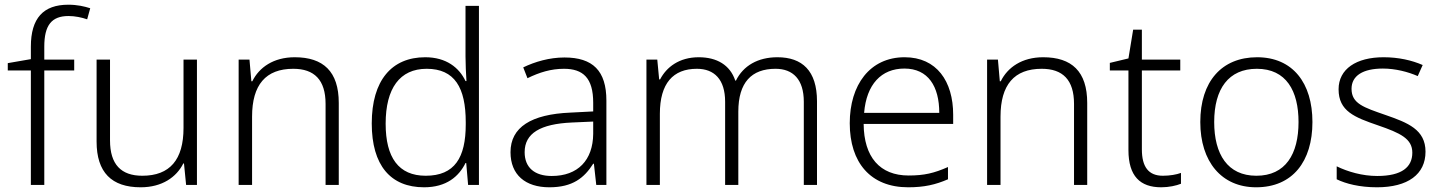

<svg xmlns="http://www.w3.org/2000/svg" viewBox="-20 -785 6117 815"><path d="M295 -486V-532H168V-587C168 -678 199 -717 271 -717C298 -717 327 -711 350 -703L363 -750C338 -758 308 -765 270 -765C164 -765 111 -708 111 -587V-534L13 -517V-486H111V0H168V-486Z M816 -532H759V-242C759 -107 701 -39 584 -39C494 -39 447 -87 447 -189V-532H390V-184C390 -53 454 10 577 10C668 10 729 -33 758 -91H761L770 0H816Z M1231 -542C1141 -542 1080 -499 1051 -440H1047L1039 -532H993V0H1050V-290C1050 -425 1108 -493 1225 -493C1314 -493 1362 -446 1362 -344V0H1418V-348C1418 -482 1352 -542 1231 -542Z M1780 10C1875 10 1928 -36 1956 -93H1959L1967 0H2013V-760H1956V-545C1956 -514 1958 -472 1960 -441H1956C1929 -498 1874 -542 1785 -542C1643 -542 1558 -444 1558 -261C1558 -83 1638 10 1780 10ZM1787 -39C1672 -39 1617 -116 1617 -260C1617 -410 1677 -493 1791 -493C1910 -493 1957 -413 1957 -266V-257C1957 -116 1910 -39 1787 -39Z M2376 -541C2312 -541 2251 -523 2201 -499L2219 -453C2270 -478 2319 -493 2374 -493C2455 -493 2498 -454 2498 -349V-312L2401 -307C2235 -300 2147 -245 2147 -139C2147 -43 2210 10 2312 10C2411 10 2460 -30 2498 -90H2501L2511 0H2554V-358C2554 -485 2496 -541 2376 -541ZM2408 -265 2498 -269V-217C2497 -105 2433 -38 2322 -38C2250 -38 2207 -73 2207 -139C2207 -219 2273 -259 2408 -265Z M3280 -542C3197 -542 3135 -506 3104 -443H3101C3079 -509 3023 -542 2946 -542C2863 -542 2809 -500 2782 -448H2778L2770 -532H2724V0H2781V-302C2781 -431 2837 -493 2938 -493C3012 -493 3058 -448 3058 -353V0H3114V-311C3114 -435 3170 -493 3272 -493C3346 -493 3392 -448 3392 -353V0H3448V-355C3448 -485 3385 -542 3280 -542Z M3820 -542C3672 -542 3587 -424 3587 -262C3587 -95 3675 10 3835 10C3903 10 3951 -1 4004 -24V-76C3945 -50 3903 -40 3837 -40C3715 -40 3647 -118 3646 -259H4026V-298C4026 -440 3956 -542 3820 -542ZM3819 -494C3920 -494 3967 -418 3967 -306H3648C3658 -427 3721 -494 3819 -494Z M4408 -542C4318 -542 4257 -499 4228 -440H4224L4216 -532H4170V0H4227V-290C4227 -425 4285 -493 4402 -493C4491 -493 4539 -446 4539 -344V0H4595V-348C4595 -482 4529 -542 4408 -542Z M4916 -39C4855 -39 4827 -77 4827 -151V-486H4990V-532H4827V-659H4790L4770 -537L4691 -518V-486H4770V-148C4770 -37 4820 10 4909 10C4942 10 4973 3 4993 -5V-51C4974 -44 4946 -39 4916 -39Z M5551 -267C5551 -432 5468 -542 5316 -542C5166 -542 5075 -439 5075 -267C5075 -99 5165 10 5312 10C5467 10 5551 -100 5551 -267ZM5134 -267C5134 -408 5195 -493 5315 -493C5440 -493 5492 -399 5492 -267C5492 -131 5437 -39 5313 -39C5191 -39 5134 -130 5134 -267Z M6031 -141C6031 -235 5956 -264 5861 -297C5769 -329 5717 -345 5717 -408C5717 -464 5766 -494 5850 -494C5903 -494 5957 -480 5998 -462L6019 -509C5973 -529 5917 -542 5853 -542C5737 -542 5662 -492 5662 -406C5662 -313 5730 -287 5829 -253C5925 -220 5975 -196 5975 -137C5975 -76 5931 -38 5826 -38C5763 -38 5701 -56 5654 -79V-24C5693 -5 5751 10 5825 10C5956 10 6031 -45 6031 -141Z"/></svg>

Font: Noto Sans Gujarati Light
Style: Regular
Weight: 300
Designer: Jelle Bosma - Monotype Design Team, Universal Thirst
Foundry: Monotype Imaging Inc.
Version: Version 2.106